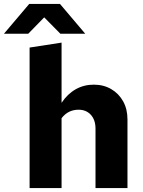

<svg xmlns="http://www.w3.org/2000/svg" viewBox="-87 -953 725 973"><path d="M63 0V-712L225 -737V-432Q255 -477 296.5 -500.5Q338 -524 388 -524Q438 -524 476.5 -501.5Q515 -479 537 -439.5Q559 -400 559 -348V0H397V-301Q397 -345 373.5 -371Q350 -397 311 -397Q285 -397 263.5 -386.5Q242 -376 225 -354V0ZM219 -782 137 -865 56 -782H-67L61 -933H217L345 -782Z"/></svg>

Font: Red Hat Text VF
Style: Regular
Weight: 300
Designer: Pentagram, MCKL
Foundry: Pentagram, MCKL
Version: Version 1.023